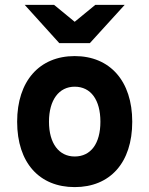

<svg xmlns="http://www.w3.org/2000/svg" viewBox="-20 -752 610 784"><path d="M347 -576 489 -732H369L285 -663L201 -732H81L222 -576ZM285 12C429 12 520 -87 520 -255C520 -421 429 -523 285 -523C141 -523 50 -421 50 -255C50 -87 141 12 285 12ZM285 -113C221 -113 180 -166 180 -255C180 -344 221 -398 285 -398C351 -398 390 -344 390 -255C390 -166 351 -113 285 -113Z"/></svg>

Font: Overpass ExtraBold
Style: Regular
Weight: 800
Designer: Delve Withrington, Thomas Jockin
Foundry: Delve Fonts
Version: Version 3.000;DELV;Overpass